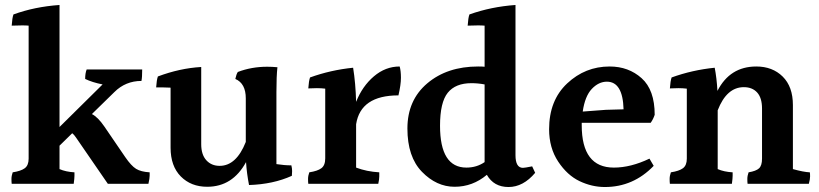

<svg xmlns="http://www.w3.org/2000/svg" viewBox="-20 -785 3290 771"><path d="M581 -93Q581 -90 581 -79.5Q581 -69 576 -47H413L285 -233Q277 -245 270 -250L219 -200V-106Q244 -95 279 -93Q279 -89 279 -79Q279 -69 276 -47H27Q26 -54 26 -66.5Q26 -79 31 -93Q64 -98 79.5 -109.5Q95 -121 95 -148V-682Q86 -683 69 -683Q52 -683 27 -682Q29 -713 34 -727Q119 -758 219 -765V-275L392 -446Q351 -454 322 -468Q322 -491 328 -506H551Q551 -474 548 -460Q484 -460 439 -415L349 -327Q373 -315 399 -277L483 -154Q507 -119 526.5 -107Q546 -95 581 -93Z M1090 -415V-126Q1122 -121 1150 -121Q1153 -109 1153 -98Q1153 -87 1152 -79Q1077 -45 980 -42Q971 -88 968 -134Q914 -35 812 -35Q747 -35 706 -76.5Q665 -118 665 -192V-433Q650 -434 634.5 -434Q619 -434 607 -434Q609 -464 614 -478Q702 -511 788 -516V-206Q788 -164 808.5 -141.5Q829 -119 862 -119Q929 -119 967 -215V-390Q967 -450 925 -468Q929 -487 935 -496Q990 -517 1053 -517Q1073 -517 1094 -515Q1090 -479 1090 -415Z M1286 -149V-429Q1270 -431 1252.5 -431Q1235 -431 1218 -430Q1220 -460 1225 -474Q1308 -504 1398 -513Q1408 -451 1410 -376Q1435 -439 1481.5 -478.5Q1528 -518 1585 -518Q1590 -500 1590 -472.5Q1590 -445 1580 -402Q1428 -402 1410 -286V-112Q1452 -96 1503 -93Q1503 -88 1503 -76.5Q1503 -65 1499 -47H1218Q1217 -54 1217 -66.5Q1217 -79 1222 -93Q1255 -98 1270.5 -109.5Q1286 -121 1286 -149Z M1873 -451Q1809 -451 1778 -412.5Q1747 -374 1747 -280Q1747 -112 1853 -112Q1894 -112 1926 -134V-446Q1899 -451 1873 -451ZM2129 -91Q2081 -34 2022 -34Q1963 -34 1935 -83Q1878 -35 1805.5 -35Q1733 -35 1674.5 -95Q1616 -155 1616 -269Q1616 -383 1696 -450.5Q1776 -518 1900 -518Q1917 -518 1926 -517V-682Q1916 -683 1899 -683Q1882 -683 1858 -682Q1860 -713 1865 -727Q1952 -758 2050 -765V-162Q2050 -111 2080 -111Q2087 -111 2117 -117Z M2417 -457Q2384 -457 2356.5 -428Q2329 -399 2320 -337L2413 -344L2484 -346Q2481 -457 2417 -457ZM2316 -292V-282Q2316 -112 2445 -112Q2513 -112 2588 -148L2605 -119Q2523 -34 2409 -34Q2357 -34 2307.5 -57.5Q2258 -81 2221.5 -136Q2185 -191 2185 -266Q2185 -382 2257.5 -450Q2330 -518 2428 -518Q2504 -518 2556.5 -471Q2609 -424 2609 -324Q2603 -306 2593 -292Z M3164 -363V-106Q3207 -94 3232 -93Q3233 -88 3233 -76.5Q3233 -65 3228 -47H2982Q2981 -54 2981 -66.5Q2981 -79 2986 -93Q3016 -98 3028 -109Q3040 -120 3040 -148V-349Q3040 -392 3020.5 -413.5Q3001 -435 2967 -435Q2898 -435 2862 -342V-106Q2887 -95 2922 -93Q2922 -89 2922 -79Q2922 -69 2919 -47H2670Q2669 -54 2669 -66.5Q2669 -79 2674 -93Q2707 -98 2722.5 -109.5Q2738 -121 2738 -148V-429Q2722 -431 2704.5 -431Q2687 -431 2670 -430Q2672 -460 2677 -474Q2760 -504 2850 -513Q2858 -472 2861 -420Q2911 -518 3017 -518Q3082 -518 3123 -477.5Q3164 -437 3164 -363Z"/></svg>

Font: Halant SemiBold
Style: Regular
Weight: 600
Designer: Hitesh Malaviya (Devanagari), Satya Rajpurohit (Latin)
Foundry: Indian Type Foundry
Version: Version 1.101;PS 1.0;hotconv 1.0.78;makeotf.lib2.5.61930; tt